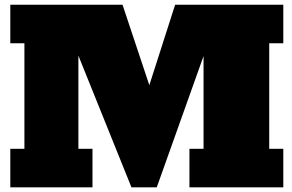

<svg xmlns="http://www.w3.org/2000/svg" viewBox="-20 -798 1243 818"><path d="M23.9 -777.8H502L616.2 -435.1L726.1 -777.8H1187V-613.8H1127V-164.1H1187V0H787.1V-164.1H847.2V-559.1L647.9 0H540L314 -561V-164.1H374V0H23.9V-164.1H84V-613.8H23.9Z"/></svg>

Font: AlfaSlabOne-Regular
Style: Regular
Weight: 400
Designer: JM Sole
Foundry: JM Sole
Version: Version 1.001